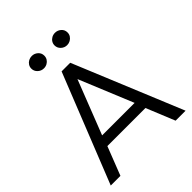

<svg xmlns="http://www.w3.org/2000/svg" viewBox="-246 -1029 1164 1164"><g transform="rotate(-45 336.0 -447.0)"><path d="M15.5 0 294 -700H368L657 0H571.5L496.5 -183.5H170L98.5 0ZM193.5 -252H472L329 -599ZM232 -788.5Q209 -788.5 192.5 -804Q176 -819.5 176 -841.5Q176 -856.5 183.8 -868.5Q191.5 -880.5 204.2 -887.2Q217 -894 232 -894Q254 -894 270.8 -879.2Q287.5 -864.5 287.5 -841.5Q287.5 -826.5 280 -814.5Q272.5 -802.5 259.8 -795.5Q247 -788.5 232 -788.5ZM431 -788.5Q408 -788.5 391.5 -804Q375 -819.5 375 -841.5Q375 -856 382.5 -868Q390 -880 402.8 -887Q415.5 -894 431 -894Q453 -894 469.8 -879.2Q486.5 -864.5 486.5 -841.5Q486.5 -826.5 478.8 -814.5Q471 -802.5 458.2 -795.5Q445.5 -788.5 431 -788.5Z"/></g></svg>

Font: Geologica Thin Roman ExtraLight
Style: Regular
Weight: 250
Version: Version 1.010;gftools[0.9.28]